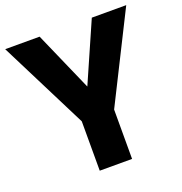

<svg xmlns="http://www.w3.org/2000/svg" viewBox="-140 -841 902 954"><g transform="rotate(-20 311.0 -364.0)"><path d="M631 -728 397 -261V0H226V-261L-9 -728H173L311 -414L449 -728Z"/></g></svg>

Font: Freesentation 9 Black
Style: Regular
Weight: 900
Designer: glyphs from Roboto by Christian Robertson / Hangul glyphs from Noto Sans CJK(Source Han Sans) by Jang Soo-young and Kang
Foundry: PT&
Version: Version 2.001